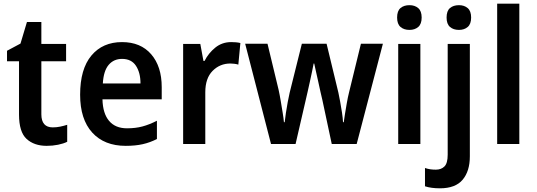

<svg xmlns="http://www.w3.org/2000/svg" viewBox="-20 -831 2907 1040"><path d="M266 -141Q286 -141 305.5 -145Q325 -149 344 -155V-63Q324 -53 294.5 -47Q265 -41 233 -41Q165 -41 124 -78.5Q83 -116 83 -211V-499H18V-556L91 -595L126 -712H204V-593H338V-499H204V-212Q204 -141 266 -141Z M641 -603Q742 -603 799 -537Q856 -471 856 -359V-293H535Q537 -216 571 -176Q605 -136 668 -136Q714 -136 751.5 -146Q789 -156 830 -177V-78Q793 -59 753 -50Q713 -41 661 -41Q545 -41 479.5 -113Q414 -185 414 -318Q414 -457 475 -530Q536 -603 641 -603ZM641 -512Q596 -512 568.5 -479.5Q541 -447 537 -379H741Q741 -437 716.5 -474.5Q692 -512 641 -512Z M1232 -603Q1243 -603 1256.5 -602Q1270 -601 1282 -598L1271 -481Q1262 -484 1249.5 -485.5Q1237 -487 1228 -487Q1171 -487 1131.5 -447Q1092 -407 1092 -331V-51H972V-593H1065L1082 -501H1088Q1109 -543 1146 -573Q1183 -603 1232 -603Z M1726 -290Q1722 -306 1716 -333Q1710 -360 1703.5 -390Q1697 -420 1691 -446Q1685 -472 1682 -487H1679Q1676 -471 1670.5 -444.5Q1665 -418 1658.5 -388.5Q1652 -359 1646 -332.5Q1640 -306 1636 -289L1581 -51H1448L1308 -594H1429L1489 -345Q1495 -318 1500.5 -285Q1506 -252 1511 -221.5Q1516 -191 1518 -169H1522Q1524 -189 1528.5 -218.5Q1533 -248 1538.5 -278Q1544 -308 1549 -329L1615 -594H1749L1813 -329Q1817 -310 1822.5 -280.5Q1828 -251 1832.5 -221Q1837 -191 1838 -169H1842Q1844 -185 1848.5 -213Q1853 -241 1858.5 -272.5Q1864 -304 1871 -332L1935 -594H2054L1912 -51H1777Z M2198 -803Q2227 -803 2245.5 -787Q2264 -771 2264 -736Q2264 -701 2245.5 -685Q2227 -669 2198 -669Q2168 -669 2149.5 -685Q2131 -701 2131 -736Q2131 -772 2149.5 -787.5Q2168 -803 2198 -803ZM2257 -593V-51H2137V-593Z M2399 -736Q2399 -772 2417.5 -787.5Q2436 -803 2466 -803Q2495 -803 2513.5 -787Q2532 -771 2532 -736Q2532 -701 2513.5 -685Q2495 -669 2466 -669Q2436 -669 2417.5 -685Q2399 -701 2399 -736ZM2363 189Q2315 189 2282 178V79Q2297 84 2311 86Q2325 88 2341 88Q2370 88 2387.5 70.5Q2405 53 2405 7V-593H2525V16Q2525 96 2486 142.5Q2447 189 2363 189Z M2793 -51H2673V-811H2793Z"/></svg>

Font: Noto Sans Tamil UI SemiCondensed SemiBold
Style: Regular
Weight: 600
Width: 4
Designer: Jelle Bosma - Monotype Design Team
Foundry: Monotype Imaging Inc.
Version: Version 2.004; ttfautohint (v1.8.4.7-5d5b)